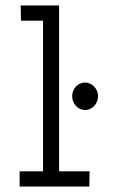

<svg xmlns="http://www.w3.org/2000/svg" viewBox="-20 -685 415 705"><path d="M52 0H308L309 -56H197V-665H56L57 -609H138V-56H52ZM292 -281C319 -281 340 -304 340 -332C340 -360 317 -382 292 -382C267 -382 245 -360 245 -332C245 -304 266 -281 292 -281Z"/></svg>

Font: Inconsolata Condensed Thin
Style: Regular
Weight: 100
Width: 3
Monospace: yes
Designer: Raph Levien, Cyreal, Brenton Simpson
Foundry: Raph Levien, Cyreal, Google
Version: Version 3.100